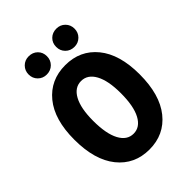

<svg xmlns="http://www.w3.org/2000/svg" viewBox="-244 -961 1088 1088"><g transform="rotate(-45 300.0 -417.0)"><path d="M38 -329Q38 -489 109.5 -576.5Q181 -664 300 -664Q419 -664 490.5 -576.5Q562 -489 562 -329Q562 -166 490.5 -77Q419 12 300 12Q181 12 109.5 -77Q38 -166 38 -329ZM411 -329Q411 -429 381.5 -483Q352 -537 300 -537Q248 -537 218.5 -483Q189 -429 189 -329Q189 -225 218.5 -170Q248 -115 300 -115Q352 -115 381.5 -170Q411 -225 411 -329ZM189 -700Q158 -700 137 -721Q116 -742 116 -773Q116 -804 137 -825Q158 -846 189 -846Q221 -846 242 -825.5Q263 -805 263 -773Q263 -742 242 -721Q221 -700 189 -700ZM411 -700Q379 -700 358 -721Q337 -742 337 -773Q337 -805 358 -825.5Q379 -846 411 -846Q442 -846 463 -825Q484 -804 484 -773Q484 -742 463 -721Q442 -700 411 -700Z"/></g></svg>

Font: TypoPRO Source Code Pro
Style: Bold
Weight: 700
Monospace: yes
Designer: Paul D. Hunt, Teo Tuominen
Foundry: Adobe Systems Incorporated
Version: Version 2.010;PS 1.0;hotconv 1.0.84;makeotf.lib2.5.63406